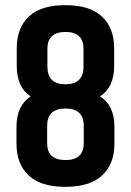

<svg xmlns="http://www.w3.org/2000/svg" viewBox="-20 -715 508 745"><path d="M423 -528V-459Q423 -376 368 -341Q424 -306 424 -223V-157Q424 -79 376.5 -34.5Q329 10 233.5 10Q138 10 91 -34.5Q44 -79 44 -157V-223Q44 -305 99 -341Q45 -376 45 -459V-528Q45 -606 91.5 -650.5Q138 -695 233.5 -695Q329 -695 376 -650.5Q423 -606 423 -528ZM304 -526Q304 -591 234 -591Q164 -591 164 -526V-456Q164 -388 234 -388Q304 -388 304 -456ZM305 -159V-227Q305 -294 234 -294Q163 -294 163 -227V-159Q163 -94 234 -94Q305 -94 305 -159Z"/></svg>

Font: Khand SemiBold
Style: Regular
Weight: 600
Designer: Devanagari: Sanchit Sawaria, Jyotish Sonowal; Latin: Satya Rajpurohit
Foundry: Indian Type Foundry
Version: Version 1.101;PS 1.0;hotconv 1.0.78;makeotf.lib2.5.61930; tt